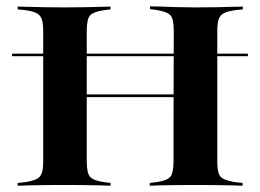

<svg xmlns="http://www.w3.org/2000/svg" viewBox="-20 -592 830 612"><path d="M18.5 -412.9V-421H770.2V-412.9ZM117.7 -369.4V-492.7Q117.7 -518.5 112.9 -531.5Q108.1 -544.4 96 -550.4Q83.9 -556.5 59.7 -559.7L36.3 -562.1V-571Q51.6 -571 73.4 -570.2Q95.2 -569.4 121.4 -569Q147.6 -568.5 175.8 -568.5H187.1H197.6Q225.8 -568.5 250.8 -569Q275.8 -569.4 296.8 -570.2Q317.7 -571 332.3 -571V-562.1L312.9 -559.7Q278.2 -554.8 267.3 -543.1Q256.5 -531.5 256.5 -492.7V-369.4ZM533.1 -201.6 533.9 -493.5Q533.9 -531.5 523.4 -543.1Q512.9 -554.8 477.4 -560.5L458.1 -562.9V-571.8Q472.6 -571.8 493.5 -571Q514.5 -570.2 539.9 -569.4Q565.3 -568.5 592.7 -568.5H604H614.5Q643.5 -568.5 669.4 -569Q695.2 -569.4 716.9 -570.2Q738.7 -571 754 -571V-562.1L730.6 -559.7Q706.5 -556.5 694.4 -550.4Q682.3 -544.4 677.4 -531.5Q672.6 -518.5 672.6 -492.7V-201.6ZM175.8 -2.4Q147.6 -2.4 121.4 -2Q95.2 -1.6 73.4 -1.2Q51.6 -0.8 36.3 0V-8.9L59.7 -11.3Q83.9 -15.3 96 -21Q108.1 -26.6 112.9 -39.5Q117.7 -52.4 117.7 -78.2V-369.4H256.5V-78.2Q256.5 -40.3 267.3 -28.2Q278.2 -16.1 312.9 -11.3L332.3 -8.9V0Q317.7 -0.8 296.8 -1.2Q275.8 -1.6 250.8 -2Q225.8 -2.4 197.6 -2.4H187.1ZM200 -282.3V-291.1H588.7V-282.3ZM591.9 -2.4Q564.5 -2.4 539.1 -2Q513.7 -1.6 493.1 -1.2Q472.6 -0.8 457.3 0V-8.9L477.4 -11.3Q512.1 -16.1 522.6 -28.2Q533.1 -40.3 533.1 -78.2V-201.6H672.6V-78.2Q672.6 -52.4 677 -39.5Q681.5 -26.6 694 -21Q706.5 -15.3 730.6 -11.3L753.2 -8.9V0Q737.9 -0.8 716.1 -1.2Q694.4 -1.6 668.5 -2Q642.7 -2.4 613.7 -2.4H603.2Z"/></svg>

Font: Playfair 144pt SemiExpanded ExtraBold
Style: Regular
Weight: 800
Width: 6
Designer: Claus Eggers Sørensen
Foundry: Claus Eggers Sørensen
Version: Version 2.203